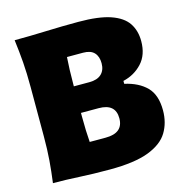

<svg xmlns="http://www.w3.org/2000/svg" viewBox="-107 -819 890 925"><g transform="rotate(-15 338.0 -356.0)"><path d="M328 7.5Q244 7.5 177.5 3.8Q111 0 46 0Q53.5 -56.5 57.8 -109.8Q62 -163 62 -230.5V-474.5Q62 -544.5 57.8 -599.5Q53.5 -654.5 46 -713Q120.5 -713 202.8 -716Q285 -719 365 -719Q466.5 -719 525.2 -698.8Q584 -678.5 609 -641Q634 -603.5 634 -551.5Q634 -483 596 -442Q558 -401 501.5 -388V-373.5Q571 -358 610 -318.5Q649 -279 649 -202Q649 -140.5 620.5 -93.2Q592 -46 522 -19.2Q452 7.5 328 7.5ZM268.5 -569.5Q266.5 -539 265.2 -506Q264 -473 264 -430V-424.5H341.5Q381 -424.5 401.5 -443.8Q422 -463 422 -497.5Q422 -531.5 404.2 -550.5Q386.5 -569.5 349 -569.5ZM268.5 -146H348Q436 -146 436 -219.5Q436 -292 352 -292H264V-275Q264 -234.5 265.2 -204.5Q266.5 -174.5 268.5 -146Z"/></g></svg>

Font: Commissioner Flair ExtraBold
Style: Regular
Weight: 800
Designer: Kostas Bartsokas
Foundry: Kostas Bartsokas
Version: Version 1.000; ttfautohint (v1.8.3)